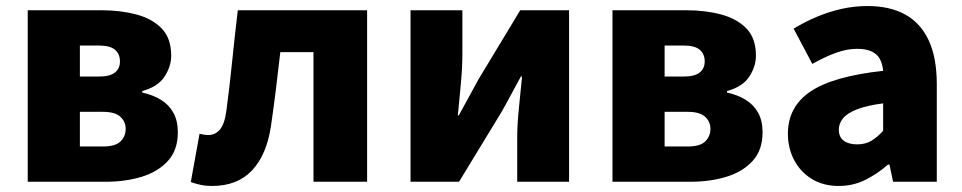

<svg xmlns="http://www.w3.org/2000/svg" viewBox="-20 -603 3193 637"><path d="M72 0V-569H316Q380 -569 432.5 -555Q485 -541 516.5 -508.5Q548 -476 548 -418Q548 -383 526 -349Q504 -315 452 -301V-296Q488 -288 514.5 -271.5Q541 -255 555.5 -228.5Q570 -202 570 -164Q570 -105 537 -69Q504 -33 450 -16.5Q396 0 331 0ZM245 -349H307Q345 -349 361.5 -362.5Q378 -376 378 -399Q378 -424 361.5 -438Q345 -452 307 -452H245ZM245 -117H322Q363 -117 380 -134Q397 -151 397 -176Q397 -199 379.5 -215.5Q362 -232 321 -232H245Z M683 14Q663 14 646.5 10.5Q630 7 613 1L642 -159Q649 -158 656 -156.5Q663 -155 671 -155Q694 -155 709.5 -173Q725 -191 731 -235Q742 -318 750.5 -402Q759 -486 769 -569H1198V0H1020V-430H910Q903 -369 895.5 -307.5Q888 -246 879 -185Q865 -90 816.5 -38Q768 14 683 14Z M1342 0V-569H1514V-421Q1514 -379 1509 -325.5Q1504 -272 1499 -220H1502Q1516 -246 1535 -280Q1554 -314 1567 -339L1706 -569H1868V0H1696V-148Q1696 -190 1701.5 -243.5Q1707 -297 1712 -349H1708Q1694 -324 1675.5 -289Q1657 -254 1643 -230L1503 0Z M2012 0V-569H2256Q2320 -569 2372.5 -555Q2425 -541 2456.5 -508.5Q2488 -476 2488 -418Q2488 -383 2466 -349Q2444 -315 2392 -301V-296Q2428 -288 2454.5 -271.5Q2481 -255 2495.5 -228.5Q2510 -202 2510 -164Q2510 -105 2477 -69Q2444 -33 2390 -16.5Q2336 0 2271 0ZM2185 -349H2247Q2285 -349 2301.5 -362.5Q2318 -376 2318 -399Q2318 -424 2301.5 -438Q2285 -452 2247 -452H2185ZM2185 -117H2262Q2303 -117 2320 -134Q2337 -151 2337 -176Q2337 -199 2319.5 -215.5Q2302 -232 2261 -232H2185Z M2763 14Q2711 14 2673 -9.5Q2635 -33 2614.5 -72.5Q2594 -112 2594 -159Q2594 -249 2669 -299.5Q2744 -350 2910 -368Q2908 -391 2899 -407.5Q2890 -424 2871.5 -432.5Q2853 -441 2824 -441Q2790 -441 2754 -428Q2718 -415 2675 -391L2613 -508Q2651 -531 2690.5 -547.5Q2730 -564 2772 -573.5Q2814 -583 2858 -583Q2932 -583 2983 -555Q3034 -527 3061 -469.5Q3088 -412 3088 -323V0H2943L2931 -57H2926Q2891 -26 2850.5 -6Q2810 14 2763 14ZM2824 -124Q2851 -124 2871 -136Q2891 -148 2910 -169V-260Q2855 -253 2822.5 -240Q2790 -227 2776.5 -210Q2763 -193 2763 -173Q2763 -148 2779.5 -136Q2796 -124 2824 -124Z"/></svg>

Font: Noto Sans SC Black
Style: Regular
Weight: 900
Designer: Ryoko NISHIZUKA  (kana, bopomofo & ideographs); Paul D. Hunt (Latin, Greek & Cyrillic); Sandoll Communications , Soo-you
Foundry: Adobe
Version: Version 2.004-H2;hotconv 1.0.118;makeotfexe 2.5.65603